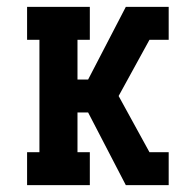

<svg xmlns="http://www.w3.org/2000/svg" viewBox="-20 -540 540 560"><path d="M59 0V-96H95V-424H59V-520H242V-424H206V-308H237L347 -520H472V-424H416L326 -260L416 -96H472V0H347L237 -212H206V-96H242V0Z"/></svg>

Font: Iosevka Gothic
Style: Bold
Weight: 700
Monospace: yes
Designer: Belleve Invis
Foundry: Belleve Invis
Version: Version 15.5.1; ttfautohint (v1.8.4)